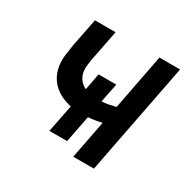

<svg xmlns="http://www.w3.org/2000/svg" viewBox="-123 -659 796 789"><g transform="rotate(30 275.0 -265.0)"><path d="M316 0 351 -181Q335 -177 319 -174.5Q303 -172 287 -171L262 -43H178L204 -174Q180 -179 158.5 -189Q137 -199 120 -215Q103 -231 92.5 -252.5Q82 -274 79 -298.5Q76 -323 79.5 -348.5Q83 -374 87 -399L113 -530H211L182 -383Q179 -365 177.5 -347.5Q176 -330 180.5 -314Q185 -298 196 -285.5Q207 -273 222 -266L237 -345H321L303 -255Q320 -256 336 -259Q352 -262 368 -266L419 -530H517L414 0Z"/></g></svg>

Font: Lode Dark Term
Style: Bold Italic
Weight: 700
Italic angle: -11°
Monospace: yes
Designer: Belleve Invis
Foundry: Belleve Invis
Version: Version 29.2.0